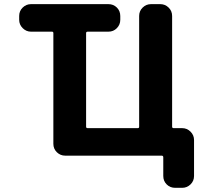

<svg xmlns="http://www.w3.org/2000/svg" viewBox="-20 -775 1040 933"><path d="M831.1 137.7Q806.6 137.7 790 121.1Q773.4 104.5 773.4 80.1V-10.7Q773.4 -18.6 765.6 -18.6H296.9Q273.4 -18.6 256.3 -35.2Q239.3 -51.8 239.3 -76.2V-614.3Q239.3 -621.1 232.4 -621.1H130.9Q107.4 -621.1 90.3 -638.2Q73.2 -655.3 73.2 -678.7V-697.3Q73.2 -721.7 90.3 -738.3Q107.4 -754.9 130.9 -754.9H506.8Q531.2 -754.9 547.9 -738.3Q564.5 -721.7 564.5 -697.3V-678.7Q564.5 -655.3 547.9 -638.2Q531.2 -621.1 506.8 -621.1H406.2Q398.4 -621.1 398.4 -614.3V-159.2Q398.4 -152.3 406.2 -152.3H649.4Q656.2 -152.3 656.2 -159.2V-697.3Q656.2 -721.7 673.3 -738.3Q690.4 -754.9 713.9 -754.9H758.8Q782.2 -754.9 799.3 -738.3Q816.4 -721.7 816.4 -697.3V-159.2Q816.4 -152.3 824.2 -152.3H865.2Q888.7 -152.3 905.8 -135.3Q922.9 -118.2 922.9 -94.7V80.1Q922.9 104.5 905.8 121.1Q888.7 137.7 865.2 137.7Z"/></svg>

Font: Rounded Mgen+ 1mn bold
Style: Bold
Weight: 700
Designer: [Source Han Sans]
Ryoko NISHIZUKA  (kana & ideographs); Paul D. Hunt (Latin, Greek & Cyrillic); Wenlong ZHANG  (bopomofo
Version: Version 1.059.20150602